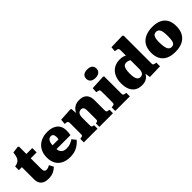

<svg xmlns="http://www.w3.org/2000/svg" viewBox="194 -1912 3055 3055"><g transform="rotate(-45 1722.0 -384.5)"><path d="M259 14Q204 14 165.5 -3.5Q127 -21 107 -57Q87 -93 87 -145V-418H19V-501Q70 -510 97.5 -530.5Q125 -551 138 -587.5Q151 -624 157 -679L266 -693L286 -683V-516H419V-418H286V-183Q286 -150 296 -130.5Q306 -111 338 -111Q357 -111 376.5 -118Q396 -125 414 -136L452 -64Q420 -31 373.5 -8.5Q327 14 259 14Z M750 14Q659 14 597.5 -18.5Q536 -51 505.5 -108.5Q475 -166 475 -243Q475 -336 513 -400Q551 -464 617 -497Q683 -530 768 -530Q840 -530 893 -507Q946 -484 974.5 -439Q1003 -394 1003 -328Q1003 -304 1001 -278.5Q999 -253 994 -232H680Q682 -197 697.5 -172.5Q713 -148 739 -136Q765 -124 800 -124Q849 -124 885.5 -137.5Q922 -151 958 -175L1011 -111Q970 -57 904 -21.5Q838 14 750 14ZM678 -319H813Q815 -333 816 -345Q817 -357 817 -369Q817 -404 802.5 -423Q788 -442 760 -442Q733 -442 715.5 -426.5Q698 -411 689 -383.5Q680 -356 678 -319Z M1063 0V-79L1098 -86Q1114 -88 1119 -97.5Q1124 -107 1124 -133V-362Q1124 -392 1118 -403.5Q1112 -415 1089 -419L1055 -424L1063 -510L1282 -523L1299 -513L1306 -421H1309Q1333 -472 1377 -501Q1421 -530 1488 -530Q1549 -530 1586.5 -507Q1624 -484 1641 -445Q1658 -406 1658 -357V-125Q1658 -104 1663.5 -95.5Q1669 -87 1688 -84L1719 -79V0H1412V-78L1434 -82Q1450 -85 1455 -94Q1460 -103 1460 -124V-313Q1460 -347 1454 -366.5Q1448 -386 1435 -395Q1422 -404 1401 -404Q1379 -404 1361.5 -394Q1344 -384 1333 -360.5Q1322 -337 1322 -297V-127Q1322 -105 1326.5 -95.5Q1331 -86 1346 -83L1371 -78V0Z M1770 0V-80L1808 -86Q1825 -89 1830 -98.5Q1835 -108 1835 -134V-356Q1835 -390 1829 -402.5Q1823 -415 1800 -418L1767 -424L1773 -510L2018 -523L2034 -513V-133Q2034 -111 2038 -100.5Q2042 -90 2060 -86L2098 -79V0ZM1920 -593Q1866 -593 1835.5 -618Q1805 -643 1805 -689Q1805 -733 1834 -758Q1863 -783 1920 -783Q1979 -783 2007.5 -758.5Q2036 -734 2036 -688Q2036 -643 2005 -618Q1974 -593 1920 -593Z M2365 14Q2292 14 2243.5 -16.5Q2195 -47 2170 -104.5Q2145 -162 2145 -242Q2145 -330 2175 -394.5Q2205 -459 2262.5 -494.5Q2320 -530 2401 -530Q2438 -530 2465 -522.5Q2492 -515 2513 -503V-618Q2513 -645 2506.5 -656Q2500 -667 2474 -671L2437 -677L2445 -760L2696 -767L2712 -750V-130Q2712 -107 2717.5 -99.5Q2723 -92 2744 -87L2776 -81V1L2542 8L2530 -73H2526Q2513 -50 2492.5 -30.5Q2472 -11 2441 1.5Q2410 14 2365 14ZM2434 -96Q2460 -96 2477.5 -108Q2495 -120 2504 -144Q2513 -168 2513 -202V-398Q2496 -410 2477.5 -416Q2459 -422 2437 -422Q2408 -422 2389 -404.5Q2370 -387 2361.5 -350Q2353 -313 2353 -256Q2353 -200 2362 -165Q2371 -130 2389.5 -113Q2408 -96 2434 -96Z M3113 14Q3022 14 2958.5 -15.5Q2895 -45 2861.5 -104Q2828 -163 2828 -249Q2828 -347 2866.5 -408.5Q2905 -470 2974 -500Q3043 -530 3134 -530Q3217 -530 3279.5 -503Q3342 -476 3377.5 -418.5Q3413 -361 3413 -268Q3413 -176 3378 -113.5Q3343 -51 3276 -18.5Q3209 14 3113 14ZM3126 -84Q3157 -84 3174 -101Q3191 -118 3198 -155Q3205 -192 3205 -250Q3205 -304 3199.5 -339.5Q3194 -375 3182.5 -395Q3171 -415 3155 -423.5Q3139 -432 3119 -432Q3093 -432 3074.5 -419Q3056 -406 3046 -373.5Q3036 -341 3036 -282Q3036 -212 3045 -168.5Q3054 -125 3074 -104.5Q3094 -84 3126 -84Z"/></g></svg>

Font: Literata 18pt ExtraBold
Style: Regular
Weight: 800
Designer: Latin by Veronika Burian and Jose Scaglione. Greek by Irene Vlachou. Cyrillic by Vera Evstafieva.
Foundry: TypeTogether
Version: Version 3.103;gftools[0.9.29]